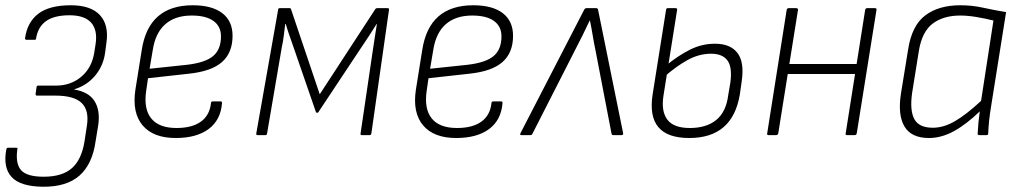

<svg xmlns="http://www.w3.org/2000/svg" viewBox="-23 -513 3875 729"><path d="M139 196Q54 195 21 159Q-12 123 1 54Q3 48 6 48H39Q45 48 43 53Q35 107 56.5 132.5Q78 158 143 158Q213 158 250 125.5Q287 93 298 23L307 -36Q316 -94 287 -122Q258 -150 187 -150H116Q114 -150 113 -152Q112 -154 112 -156L116 -183Q116 -186 118 -187Q120 -188 122 -188H190Q246 -188 286 -222Q326 -256 335 -314L340 -346Q348 -399 323 -427Q298 -455 241 -455Q183 -455 152 -433Q121 -411 114 -367Q114 -362 109 -362H78Q72 -362 72 -367Q80 -428 122 -460.5Q164 -493 246 -493Q322 -493 356.5 -455.5Q391 -418 381 -350L376 -312Q369 -262 337.5 -225Q306 -188 259 -174V-173Q314 -164 336 -129Q358 -94 350 -38L340 23Q328 110 279 153.5Q230 197 139 196Z M644 11Q559 11 518.5 -37Q478 -85 491 -172L515 -322Q528 -408 576.5 -450.5Q625 -493 709 -493Q782 -493 821 -463Q860 -433 860 -377Q860 -313 820 -277.5Q780 -242 693 -233L539 -216L532 -168Q522 -99 551.5 -63Q581 -27 647 -27Q706 -27 739.5 -51Q773 -75 778 -121Q778 -128 785 -128H815Q820 -128 820 -122Q815 -57 769 -23Q723 11 644 11ZM545 -252 687 -267Q756 -275 786 -300Q816 -325 816 -375Q816 -413 787.5 -433.5Q759 -454 705 -454Q642 -454 604.5 -421Q567 -388 557 -323Z M955 0Q949 0 950 -6L1033 -476Q1033 -482 1039 -482H1077Q1081 -482 1082 -478L1191 -155L1401 -477Q1404 -482 1409 -482H1449Q1455 -482 1454 -476L1387 -6Q1386 0 1380 0H1350Q1345 0 1346 -6L1393 -325Q1397 -350 1400.5 -374Q1404 -398 1408 -422H1407Q1393 -399 1379 -378Q1365 -357 1351 -336L1187 -89Q1186 -85 1181 -85Q1179 -85 1178 -85.5Q1177 -86 1176 -89L1089 -341Q1082 -361 1075 -381Q1068 -401 1062 -422H1060Q1057 -400 1054.5 -378Q1052 -356 1047 -334L991 -6Q990 0 985 0Z M1709 11Q1624 11 1583.5 -37Q1543 -85 1556 -172L1580 -322Q1593 -408 1641.5 -450.5Q1690 -493 1774 -493Q1847 -493 1886 -463Q1925 -433 1925 -377Q1925 -313 1885 -277.5Q1845 -242 1758 -233L1604 -216L1597 -168Q1587 -99 1616.5 -63Q1646 -27 1712 -27Q1771 -27 1804.5 -51Q1838 -75 1843 -121Q1843 -128 1850 -128H1880Q1885 -128 1885 -122Q1880 -57 1834 -23Q1788 11 1709 11ZM1610 -252 1752 -267Q1821 -275 1851 -300Q1881 -325 1881 -375Q1881 -413 1852.5 -433.5Q1824 -454 1770 -454Q1707 -454 1669.5 -421Q1632 -388 1622 -323Z M1956 0Q1950 0 1953 -7L2195 -476Q2198 -482 2204 -482H2241Q2247 -482 2248 -475L2343 -7Q2344 0 2337 0H2306Q2300 0 2299 -5L2238 -322Q2232 -350 2227.5 -378Q2223 -406 2217 -435H2216Q2203 -407 2188.5 -378Q2174 -349 2159 -320L1998 -4Q1996 0 1991 0Z M2594 11Q2511 11 2476.5 -30.5Q2442 -72 2455 -155L2506 -476Q2507 -482 2512 -482H2542Q2549 -482 2548 -476L2496 -149Q2487 -90 2511 -58.5Q2535 -27 2596 -27Q2659 -27 2696.5 -57.5Q2734 -88 2742 -152L2750 -199Q2758 -258 2739 -283.5Q2720 -309 2677 -309Q2631 -309 2587.5 -285Q2544 -261 2500 -222L2507 -265Q2552 -302 2597 -324.5Q2642 -347 2692 -347Q2750 -347 2777 -312Q2804 -277 2793 -203L2786 -154Q2772 -71 2724 -30Q2676 11 2594 11Z M3193 0Q3186 0 3188 -7L3262 -476Q3264 -482 3269 -482H3299Q3306 -482 3305 -476L3230 -7Q3228 0 3223 0ZM2895 0Q2888 0 2890 -7L2964 -476Q2966 -482 2971 -482H3000Q3007 -482 3007 -476L2932 -7Q2930 0 2924 0ZM2959 -232 2964 -270H3237L3232 -232Z M3504 11Q3437 11 3411 -33Q3385 -77 3398 -159L3425 -325Q3439 -416 3490 -454.5Q3541 -493 3623 -493Q3668 -493 3708.5 -484Q3749 -475 3797 -467L3741 -115Q3735 -79 3732.5 -54Q3730 -29 3729 -5Q3729 0 3722 0H3695Q3689 0 3689 -5Q3690 -26 3692 -47.5Q3694 -69 3697 -90Q3645 -40 3598 -14.5Q3551 11 3504 11ZM3519 -28Q3560 -28 3603 -53Q3646 -78 3702 -130L3749 -435Q3717 -443 3684 -448.5Q3651 -454 3623 -454Q3559 -454 3518.5 -423.5Q3478 -393 3466 -321L3440 -159Q3431 -94 3448.5 -61Q3466 -28 3519 -28Z"/></svg>

Font: Sofia Sans Semi Condensed ExtraLight
Style: Italic
Weight: 250
Italic angle: -9°
Version: Version 4.100